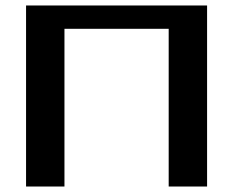

<svg xmlns="http://www.w3.org/2000/svg" viewBox="-20 -680 850 700"><path d="M75 0V-660H735V0H595V-575H215V0Z"/></svg>

Font: Xolonium
Style: Regular
Weight: 400
Designer: Severin Meyer
Version: Version 4.2